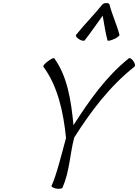

<svg xmlns="http://www.w3.org/2000/svg" viewBox="-20 -1202 889 1236"><path d="M525 -942C566 -994 602 -1048 641 -1101C651 -1048 658 -994 672 -942C673 -937 691 -940 713 -950C734 -959 751 -972 749 -978C732 -1044 702 -1106 685 -1172C683 -1180 675 -1183 664 -1182C655 -1183 645 -1180 638 -1172C585 -1106 523 -1044 470 -978C465 -972 473 -959 488 -950C503 -940 520 -937 525 -942ZM259 -773C352 -647 388 -482 405 -314C377 -210 341 -66 312 -7C309 0 322 8 341 12C360 15 378 13 382 7C429 -100 429 -208 458 -317C564 -484 686 -647 846 -773C852 -778 849 -794 839 -808C829 -823 816 -831 810 -827C664 -711 554 -554 453 -396C438 -554 414 -711 329 -827C326 -831 308 -823 289 -808C269 -794 256 -778 259 -773Z"/></svg>

Font: Nupuram Light Oblique
Style: Regular
Weight: 300
Designer: Santhosh Thottingal (santhosh.thottingal@gmail.com)
Foundry: SMC
Version: Version 1.000